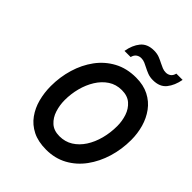

<svg xmlns="http://www.w3.org/2000/svg" viewBox="-251 -1056 1212 1212"><g transform="rotate(45 354.5 -450.5)"><path d="M372 12Q300.5 12 250.2 -13.2Q200 -38.5 168.8 -82Q137.5 -125.5 123.2 -180.2Q109 -235 109 -293.5Q109 -374.5 131.5 -449.5Q154 -524.5 197.5 -583.8Q241 -643 305 -677.5Q369 -712 452 -712Q518.5 -712 567.2 -687Q616 -662 647.2 -619.2Q678.5 -576.5 693.8 -522.8Q709 -469 709 -411.5Q709 -328 685.8 -251.8Q662.5 -175.5 619 -116Q575.5 -56.5 513 -22.2Q450.5 12 372 12ZM371.5 -107.5Q421.5 -107.5 460.8 -132Q500 -156.5 527.8 -199.2Q555.5 -242 570 -296.8Q584.5 -351.5 584.5 -411.5Q584.5 -455.5 570.8 -497Q557 -538.5 526.2 -565.5Q495.5 -592.5 444.5 -592.5Q393.5 -592.5 354.2 -566.5Q315 -540.5 288 -497Q261 -453.5 247.2 -400.5Q233.5 -347.5 233.5 -293.5Q233.5 -247.5 247 -205Q260.5 -162.5 290.8 -135Q321 -107.5 371.5 -107.5ZM538.5 -775Q511 -775 489.5 -783.5Q468 -792 451 -801Q437 -808.5 421.5 -815.2Q406 -822 388.5 -822Q370.5 -822 356 -811.8Q341.5 -801.5 336 -779H281Q291 -838 321.5 -875.5Q352 -913 411.5 -913Q439.5 -913 460.8 -904.5Q482 -896 500 -886.5Q514.5 -879 529.8 -872.8Q545 -866.5 562 -866.5Q580 -866.5 594.2 -876.5Q608.5 -886.5 614 -909H670Q659 -850 628.8 -812.5Q598.5 -775 538.5 -775Z"/></g></svg>

Font: Overpass
Style: Bold Italic
Weight: 700
Italic angle: -10°
Designer: Delve Withrington, Dave Bailey, Thomas Jockin
Foundry: Delve Fonts LLC
Version: Version 4.000; ttfautohint (v1.8.3)